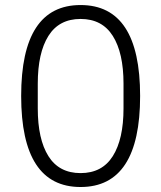

<svg xmlns="http://www.w3.org/2000/svg" viewBox="-20 -730 640 762"><path d="M299.8 12.2Q64 12.2 64 -349.1Q64 -710 299.8 -710Q536.1 -710 536.1 -349.1Q536.1 12.2 299.8 12.2ZM470.2 -299.8V-397.9Q470.2 -520 427.7 -587.4Q385.3 -654.8 299.8 -654.8Q214.4 -654.8 172.1 -587.4Q129.9 -520 129.9 -397.9V-299.8Q129.9 -177.7 172.1 -110.4Q214.4 -43 299.8 -43Q385.3 -43 427.7 -110.4Q470.2 -177.7 470.2 -299.8Z"/></svg>

Font: Anuphan Light
Style: Regular
Weight: 300
Designer: Mike Abbink, Paul van der Laan, Pieter van Rosmalen, Mint Tantisuwanna
Foundry: Bold Monday; Cadson Demak
Version: Version 3.002;hotconv 1.0.109;makeotfexe 2.5.65596